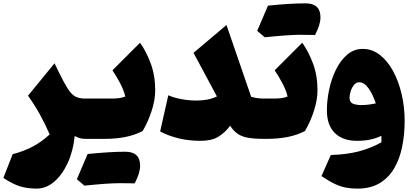

<svg xmlns="http://www.w3.org/2000/svg" viewBox="-20 -823 2441 1138"><path d="M303.2 -447.8 324.7 -403.3Q357.9 -335 380.4 -299.3Q402.8 -263.7 426 -251.2Q449.2 -238.8 484.4 -238.8H484.9V0H484.4Q466.8 0 452.6 -4.2Q438.5 -8.3 422.9 -17.1Q413.6 72.8 381.1 143.3Q348.6 213.9 300.8 254.4Q252.9 294.9 196.8 294.9Q143.6 294.9 99.6 281.7Q55.7 268.6 0 231.4L55.2 90.8Q122.6 73.2 174.8 45.4Q227.1 17.6 274.4 -26.4Q246.6 -90.3 215.8 -145.8Q185.1 -201.2 146 -255.9Z M499.5 89.8Q634.3 76.2 722.4 76.2Q810.5 76.2 810.5 159.2Q810.5 203.1 778.3 263.7Q756.8 262.7 689.2 262.7Q621.6 262.7 480.5 277.3Q453.1 253.9 435.5 239.3Q470.2 157.2 499.5 89.8ZM484.9 0Q473.1 0 467.3 -8.3Q461.4 -16.6 461.4 -41V-197.8Q461.4 -222.2 467.3 -230.5Q473.1 -238.8 484.9 -238.8H641.1Q666 -238.8 684.8 -241.2Q703.6 -243.7 722.7 -251Q713.4 -289.6 691.2 -331.5Q668.9 -373.5 646.5 -406.2L810.1 -569.8Q846.2 -519.5 873 -448Q899.9 -376.5 899.9 -287.1Q899.9 -231.9 879.4 -167.7Q858.9 -103.5 825.7 -46.4Q779.8 -22.5 723.9 -11.2Q668 0 602.1 0Z M1265.6 -251.5 1127 -509.8 1322.3 -674.8 1468.8 -249Q1506.3 -238.8 1545.4 -238.8H1545.9V0H1545.4Q1487.3 0 1450 -6.6Q1412.6 -13.2 1388.2 -30.3Q1363.8 -47.4 1344.2 -77.6Q1313 -36.1 1273.4 -12.2Q1233.9 11.7 1169.9 11.7Q1100.6 11.7 1040 -2.7Q979.5 -17.1 929.2 -43.9L977.5 -258.3Q1010.7 -243.7 1054.9 -235.4Q1099.1 -227.1 1144 -227.1Q1178.7 -227.1 1208.7 -232.7Q1238.8 -238.3 1265.6 -251.5Z M1568.4 -789.6Q1703.1 -803.2 1791.3 -803.2Q1879.4 -803.2 1879.4 -720.2Q1879.4 -676.3 1847.2 -615.7Q1825.7 -616.7 1758.1 -616.7Q1690.4 -616.7 1549.3 -602.1Q1522 -625.5 1504.4 -640.1Q1539.1 -722.2 1568.4 -789.6ZM1545.9 0Q1534.2 0 1528.3 -8.3Q1522.5 -16.6 1522.5 -41V-197.8Q1522.5 -222.2 1528.3 -230.5Q1534.2 -238.8 1545.9 -238.8H1602.5Q1627.4 -238.8 1646.7 -241.2Q1666 -243.7 1684.6 -251Q1675.3 -289.6 1652.8 -331.5Q1630.4 -373.5 1607.9 -406.2L1771.5 -569.8Q1807.6 -519.5 1834.7 -448Q1861.8 -376.5 1861.8 -287.1Q1861.8 -231.9 1841.3 -167.7Q1820.8 -103.5 1787.6 -46.4Q1741.7 -22.5 1685.5 -11.2Q1629.4 0 1563.5 0Z M2099.1 294.9Q2062.5 294.9 2030.8 289.1Q1999 283.2 1964.6 267.1Q1930.2 251 1885.3 220.7L1940.9 95.7Q2036.1 92.8 2106.9 74.2Q2177.7 55.7 2240.7 20.5Q2240.7 11.2 2240.7 1.7Q2240.7 -7.8 2240.2 -18.1Q2213.4 -4.4 2177.2 3.7Q2141.1 11.7 2096.2 11.7Q2012.2 11.7 1964.8 -34.4Q1917.5 -80.6 1917.5 -169.4Q1917.5 -228 1930.9 -291.7Q1944.3 -355.5 1971.2 -410.2Q1998 -464.8 2037.8 -499Q2077.6 -533.2 2130.4 -533.2Q2185.5 -533.2 2231.2 -497.8Q2276.9 -462.4 2309.8 -401.9Q2342.8 -341.3 2360.6 -265.1Q2378.4 -189 2378.4 -106.9Q2378.4 -25.4 2363.5 47.4Q2348.6 120.1 2315.7 175.8Q2282.7 231.4 2229.2 263.2Q2175.8 294.9 2099.1 294.9ZM2207.5 -210.4Q2189.5 -264.2 2164.3 -299.8Q2139.2 -335.4 2107.9 -335.4Q2091.3 -335.4 2078.6 -320.1Q2065.9 -304.7 2058.8 -283.2Q2051.8 -261.7 2051.8 -243.7Q2051.8 -216.3 2072.3 -208.3Q2092.8 -200.2 2121.1 -200.2Q2143.1 -200.2 2166 -203.1Q2189 -206.1 2207.5 -210.4Z"/></svg>

Font: Pinar-FD Black
Style: Regular
Weight: 900
Designer: Amin Abedi
Version: Version 3.000